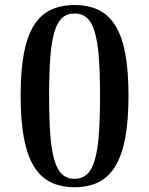

<svg xmlns="http://www.w3.org/2000/svg" viewBox="-20 -747 603 777"><path d="M281.7 10.7Q225.6 10.7 184.3 -10Q143.1 -30.8 116.2 -75.4Q89.4 -120.1 76.4 -190.4Q63.5 -260.7 63.5 -360.4Q63.5 -460 76.4 -529.5Q89.4 -599.1 116.2 -642.8Q143.1 -686.5 184.3 -706.5Q225.6 -726.6 281.7 -726.6Q337.9 -726.6 379.2 -706.5Q420.4 -686.5 447.3 -642.8Q474.1 -599.1 487.1 -529.5Q500 -460 500 -360.4Q500 -260.7 487.1 -190.4Q474.1 -120.1 447.3 -75.4Q420.4 -30.8 379.2 -10Q337.9 10.7 281.7 10.7ZM281.7 -692.4Q251.5 -692.4 231.7 -674.8Q211.9 -657.2 200.2 -617.9Q188.5 -578.6 183.6 -515.4Q178.7 -452.1 178.7 -360.4Q178.7 -268.6 183.3 -204.6Q188 -140.6 199.7 -100.3Q211.4 -60.1 231.4 -41.7Q251.5 -23.4 281.7 -23.4Q312 -23.4 332 -41.7Q352.1 -60.1 363.8 -100.3Q375.5 -140.6 380.1 -204.6Q384.8 -268.6 384.8 -360.4Q384.8 -452.1 379.9 -515.4Q375 -578.6 363.3 -617.9Q351.6 -657.2 331.8 -674.8Q312 -692.4 281.7 -692.4Z"/></svg>

Font: Arian Grqi
Style: Italic
Weight: 400
Italic angle: -15°
Designer: Ruben Hakobyan (Tarumian)
Foundry: Ruben Hakobyan (Tarumian)
Version: Version 1.002